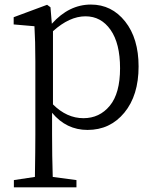

<svg xmlns="http://www.w3.org/2000/svg" viewBox="-20 -548 670 830"><path d="M209 -413.1V-96.7Q268.6 -37.1 340.8 -37.1Q410.2 -37.1 454.6 -90.8Q499 -144.5 499 -252.9Q499 -360.4 458 -418.9Q417 -477.5 349.6 -477.5Q280.3 -477.5 209 -413.1ZM198.2 -516.6 204.1 -445.3Q278.3 -528.3 373 -528.3Q462.9 -528.3 521 -455.1Q579.1 -381.8 579.1 -260.7Q579.1 -135.7 517.6 -61Q456.1 13.7 358.4 13.7Q266.6 13.7 205.1 -60.5V32.2Q205.1 126 208 216.8L310.5 230.5V261.7H40V230.5L130.9 216.8Q132.8 97.7 132.8 34.2V-282.2Q132.8 -372.1 128.9 -434.6L39.1 -442.4V-473.6L183.6 -527.3Z"/></svg>

Font: Bpmf Zihi Serif Regular
Style: Regular
Weight: 400
Foundry: But Ko
Version: Version 1.320